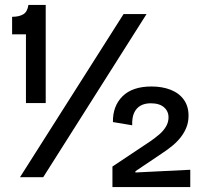

<svg xmlns="http://www.w3.org/2000/svg" viewBox="-20 -717 820 777"><path d="M85 -300V-578H29V-649Q57 -649 74 -659Q91 -669 95 -697H165V-300ZM61 0 480 -660H573L155 0ZM435 40V-43L591 -147Q608 -159 624.5 -173Q641 -187 651.5 -204.5Q662 -222 662 -242Q662 -267 643.5 -283Q625 -299 590 -299Q566 -299 549 -289.5Q532 -280 523 -261Q514 -242 515 -210L437 -223Q436 -288 476 -327.5Q516 -367 593 -367Q637 -367 671 -353.5Q705 -340 724 -313.5Q743 -287 743 -249Q743 -224 735 -203Q727 -182 712.5 -163Q698 -144 678 -127.5Q658 -111 635 -96L528 -24V-19L750 -30V40Z"/></svg>

Font: Bricolage Grotesque 60pt
Style: Regular
Weight: 400
Version: Version 1.001;gftools[0.9.33.dev8+g029e19f]